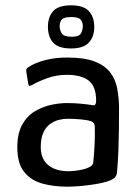

<svg xmlns="http://www.w3.org/2000/svg" viewBox="-20 -693 518 721"><path d="M232 8Q182 8 139.5 -3.5Q97 -15 71 -47Q45 -79 45 -140Q45 -191 63 -224Q81 -257 110 -274.5Q139 -292 171 -299Q203 -306 231 -306Q258 -306 284.5 -303.5Q311 -301 328 -298Q341 -295 341 -315Q341 -368 313.5 -390Q286 -412 230 -412Q192 -412 157.5 -399.5Q123 -387 101 -374Q93 -370 90 -371Q87 -372 86 -379L79 -422Q78 -431 79.5 -434Q81 -437 87 -441Q111 -457 149 -467Q187 -477 232 -477Q297 -477 335.5 -462Q374 -447 393.5 -421.5Q413 -396 419.5 -363.5Q426 -331 427 -295Q427 -247 426.5 -205.5Q426 -164 424.5 -124Q423 -84 419 -42Q417 -33 412.5 -27.5Q408 -22 395 -16Q381 -10 359.5 -5.5Q338 -1 315 2Q292 5 270 6.5Q248 8 232 8ZM237 -50Q246 -50 260.5 -51.5Q275 -53 290.5 -56.5Q306 -60 317 -66Q328 -72 330 -81Q333 -109 335 -146Q337 -183 336 -215Q336 -232 324 -237Q311 -242 285.5 -244.5Q260 -247 233 -247Q219 -247 202 -243Q185 -239 169 -228Q153 -217 143 -195.5Q133 -174 133 -140Q133 -110 146 -90Q159 -70 182.5 -60Q206 -50 237 -50ZM334 -592Q334 -555 313.5 -533Q293 -511 247 -511Q199 -511 179.5 -533Q160 -555 160 -592Q160 -629 179.5 -651Q199 -673 247 -673Q294 -673 314 -651Q334 -629 334 -592ZM291 -595Q291 -609 283 -619Q275 -629 248 -629Q219 -629 211.5 -619Q204 -609 204 -595Q204 -581 211.5 -568Q219 -555 249 -555Q278 -555 284.5 -568.5Q291 -582 291 -595Z"/></svg>

Font: Glory Thin Medium
Style: Regular
Weight: 500
Version: Version 1.011